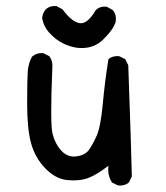

<svg xmlns="http://www.w3.org/2000/svg" viewBox="-20 -594 540 625"><path d="M364.3 9.8 344.7 0Q329.1 -23.4 333 -54.7Q295.9 -25.4 267.1 -14.6Q238.3 -3.9 199.2 -7.8Q160.2 -11.7 127 -46.4Q93.8 -81.1 81.1 -127.9Q68.4 -174.8 68.4 -254.9Q68.4 -335 70.3 -361.3Q72.3 -387.7 84 -409.2Q99.6 -422.9 121.1 -420.9L140.6 -411.1Q152.3 -395.5 150.4 -374Q142.6 -190.4 151.4 -157.2Q160.2 -124 180.7 -102.5Q201.2 -81.1 229 -85Q256.8 -88.9 269 -105.5Q281.2 -122.1 294.4 -151.4Q307.6 -180.7 314.5 -254.9Q321.3 -329.1 333 -401.4Q346.7 -413.1 368.2 -411.1L387.7 -401.4L397.5 -381.8Q403.3 -221.7 405.3 -154.3Q407.2 -86.9 409.2 -19.5L399.4 0Q385.7 11.7 364.3 9.8ZM230.5 -438.5Q205.1 -442.4 182.6 -454.1Q160.2 -465.8 140.6 -487.3Q121.1 -508.8 117.2 -536.1Q119.1 -551.8 128.9 -563.5Q142.6 -576.2 164.1 -574.2L183.6 -563.5Q213.9 -522.5 239.3 -518.6Q264.6 -514.6 292 -561.5Q305.7 -574.2 327.1 -572.3L346.7 -561.5Q360.4 -545.9 356.4 -522.5Q348.6 -497.1 315.4 -464.8Q282.2 -432.6 230.5 -438.5Z"/></svg>

Font: NaikaiFont
Style: Regular
Weight: 400
Version: Version 1.67